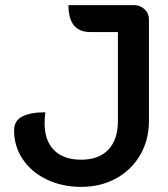

<svg xmlns="http://www.w3.org/2000/svg" viewBox="-20 -720 656 749"><path d="M35 -211Q35 -250 67.5 -266Q100 -282 157 -282Q154 -266 154 -239Q154 -171 191 -134Q228 -97 297 -97Q365 -97 402.5 -136Q440 -175 440 -248V-595H332Q247 -595 247 -700H502Q527 -700 544 -684Q561 -668 561 -645V-248Q561 -174 527 -115.5Q493 -57 433 -24Q373 9 297 9Q223 9 163 -19.5Q103 -48 69 -98.5Q35 -149 35 -211Z"/></svg>

Font: K2D SemiBold
Style: Regular
Weight: 600
Designer: Katatrad Aksorn Co.,Ltd.
Foundry: Cadson Demak Co.,Ltd.
Version: Version 1.000; ttfautohint (v1.6)